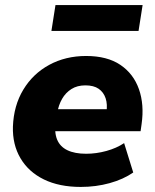

<svg xmlns="http://www.w3.org/2000/svg" viewBox="-20 -727 610 758"><path d="M299 11Q214 11 153.5 -18.5Q93 -48 61 -102Q29 -156 31 -227Q34 -310 72 -373Q110 -436 174.5 -471Q239 -506 320 -506Q403 -506 455 -471Q507 -436 528.5 -375Q550 -314 539 -237L535 -209H176L189 -296H415L400 -283Q405 -315 397 -339Q389 -363 369.5 -376.5Q350 -390 317 -390Q285 -390 262 -375.5Q239 -361 225 -336.5Q211 -312 206 -281L200 -245Q194 -204 205.5 -176Q217 -148 246 -134Q275 -120 320 -120Q360 -120 400 -131Q440 -142 470 -162L506 -46Q467 -19 413 -4Q359 11 299 11ZM183 -605 199 -707H543L527 -605Z"/></svg>

Font: Nunito Sans 11pt Black
Style: Italic
Weight: 900
Italic angle: -9°
Version: Version 3.101;gftools[0.9.27]